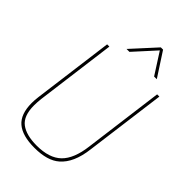

<svg xmlns="http://www.w3.org/2000/svg" viewBox="-295 -1105 1211 1211"><g transform="rotate(45 310.0 -500.0)"><path d="M507 -846ZM507 -846H483L392 -988L263 -846H237L383 -1006H403ZM267 6Q159 6 107 -38.5Q55 -83 55 -182Q55 -208 59 -239L130 -780H150L80 -244Q76 -210 76 -182Q76 -88 125 -51Q174 -14 267 -14Q379 -14 435 -68.5Q491 -123 506 -245L576 -780H596L525 -239Q509 -104 439 -44Q382 6 267 6Z"/></g></svg>

Font: Tanohe Sans Thin
Style: Italic
Weight: 100
Designer: Village Type and Design LLC & Cristiano Sobral
Foundry: Cooper Hewitt Smithsonian Design Museum
Version: Version 1.00;September 29, 2021;FontCreator 13.0.0.2655 64-b